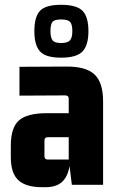

<svg xmlns="http://www.w3.org/2000/svg" viewBox="-20 -769 489 799"><path d="M170 10H155Q88 10 56.5 -19Q25 -48 25 -115V-163Q25 -238 59 -268Q93 -298 175 -298H282V-198H179Q165 -198 165 -184V-119Q165 -105 179 -105H266V-358Q266 -372 252 -372L61 -371V-491L254 -492Q337 -493 373 -459.5Q409 -426 409 -347V0H279L266 -105H271Q271 -53 247 -21.5Q223 10 170 10ZM348 -639Q348 -581 323.5 -555Q299 -529 234 -529Q170 -529 146.5 -555Q123 -581 123 -639Q123 -699 146.5 -724Q170 -749 234 -749Q299 -749 323.5 -724Q348 -699 348 -639ZM190 -639Q190 -613 198.5 -601.5Q207 -590 234 -590Q262 -590 271.5 -601.5Q281 -613 281 -639Q281 -668 271.5 -678Q262 -688 234 -688Q207 -688 198.5 -678Q190 -668 190 -639Z"/></svg>

Font: Gemunu Libre ExtraLight ExtraBold
Style: Regular
Weight: 800
Version: Version 1.100